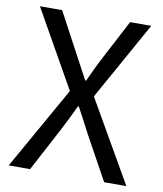

<svg xmlns="http://www.w3.org/2000/svg" viewBox="-82 -800 738 868"><g transform="rotate(10 286.5 -366.5)"><path d="M17 0H115L220 -198C239 -235 258 -272 279 -317H283C307 -272 327 -235 346 -198L455 0H557L342 -374L542 -733H445L347 -546C329 -512 315 -481 295 -438H291C267 -481 252 -512 233 -546L133 -733H31L231 -379Z"/></g></svg>

Font: Source Han Sans KR
Style: Regular
Weight: 400
Designer: Ryoko NISHIZUKA 西塚涼子 (kana, bopomofo & ideographs); Paul D. Hunt (Latin, Greek & Cyrillic); Sandoll Communications 산돌커뮤니
Foundry: Adobe
Version: Version 2.004;hotconv 1.0.118;makeotfexe 2.5.65603